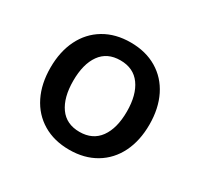

<svg xmlns="http://www.w3.org/2000/svg" viewBox="-121 -685 882 847"><g transform="rotate(30 320.0 -261.0)"><path d="M68 -261Q68 -343 98.5 -404.5Q129 -466 186 -500Q243 -534 320 -534Q397 -534 454 -500Q511 -466 541.5 -404.5Q572 -343 572 -261Q572 -179 541.5 -117.5Q511 -56 454 -22Q397 12 320 12Q243 12 186 -22Q129 -56 98.5 -117.5Q68 -179 68 -261ZM457 -261Q457 -346 422 -394.5Q387 -443 320 -443Q253 -443 218.5 -394.5Q184 -346 184 -261Q184 -176 218.5 -127.5Q253 -79 320 -79Q387 -79 422 -127.5Q457 -176 457 -261Z"/></g></svg>

Font: Amiko SemiBold
Style: Regular
Weight: 600
Designer: Pablo Impallari, Rodrigo Fuenzalida, Andres Torresi
Foundry: Impallari Type
Version: Version 1.001; ttfautohint (v1.3)